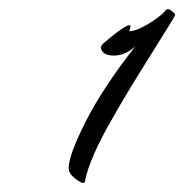

<svg xmlns="http://www.w3.org/2000/svg" viewBox="-20 -664 408 425"><path d="M345 -639Q349 -647 359 -641Q368 -633 368 -631Q368 -629 311.5 -539Q255 -449 229 -402Q178 -314 168 -263Q168 -259 163.5 -259Q159 -259 145.5 -269.5Q132 -280 132 -292Q132 -320 169.5 -394.5Q207 -469 280 -562Q258 -541 232 -541Q206 -541 203 -559Q205 -565 210 -569Q269 -619 269 -605L266 -595H267Q281 -595 306.5 -610Q332 -625 345 -639Z"/></svg>

Font: Mr Dafoe
Style: Regular
Weight: 400
Designer: Alejandro Paul
Foundry: Alejandro Paul
Version: Version 1.000